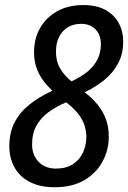

<svg xmlns="http://www.w3.org/2000/svg" viewBox="-20 -745 517 774"><path d="M200.7 9.8Q141.1 9.8 100.1 -11.5Q59.1 -32.7 38.3 -70.3Q17.6 -107.9 17.6 -156.2Q17.6 -209.5 38.3 -250.5Q59.1 -291.5 98.1 -323Q137.2 -354.5 191.4 -379.4Q168.9 -399.9 152.3 -423.1Q135.7 -446.3 126.5 -473.9Q117.2 -501.5 117.2 -534.2Q117.2 -589.4 141.8 -632.3Q166.5 -675.3 211.2 -700Q255.9 -724.6 315.9 -724.6Q369.1 -724.6 404.8 -705.1Q440.4 -685.5 458.5 -652.3Q476.6 -619.1 476.6 -577.1Q476.6 -528.3 456.5 -490.2Q436.5 -452.1 401.4 -423.3Q366.2 -394.5 321.3 -373Q352.1 -349.6 373.5 -323Q395 -296.4 406.7 -265.1Q418.5 -233.9 418.5 -194.3Q418.5 -140.6 393.6 -94Q368.7 -47.4 320.1 -18.8Q271.5 9.8 200.7 9.8ZM205.6 -65.4Q246.6 -65.4 273.7 -83Q300.8 -100.6 314.2 -129.4Q327.6 -158.2 328.1 -191.4Q328.1 -221.2 318.4 -246.1Q308.6 -271 290.3 -292.2Q272 -313.5 246.6 -332.5Q206.5 -315.4 175.8 -293Q145 -270.5 127.2 -239Q109.4 -207.5 109.4 -163.1Q109.4 -119.6 135.7 -92.5Q162.1 -65.4 205.6 -65.4ZM268.1 -417Q306.6 -434.6 333 -456.5Q359.4 -478.5 373 -505.6Q386.7 -532.7 386.7 -565.4Q386.7 -605 364.7 -627Q342.8 -648.9 307.1 -648.9Q276.4 -648.9 253.7 -635.3Q231 -621.6 218.3 -596.4Q205.6 -571.3 205.6 -536.6Q205.6 -497.1 222.7 -468.5Q239.7 -439.9 268.1 -417Z"/></svg>

Font: Open Sans SemiCondensed Medium
Style: Italic
Weight: 500
Width: 4
Italic angle: -12°
Designer: Monotype Design Team
Foundry: Monotype Imaging Inc.
Version: Version 3.000